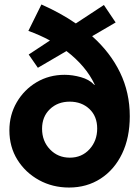

<svg xmlns="http://www.w3.org/2000/svg" viewBox="-20 -841 629 869"><path d="M292.5 7.8Q217.8 7.8 156.5 -25.9Q95.2 -59.6 58.8 -117.9Q22.5 -176.3 22.5 -251Q22.5 -320.8 55.7 -377.9Q88.9 -435.1 145.5 -468.8Q202.1 -502.4 272.5 -502.4Q308.1 -502.4 346.2 -491.7Q384.3 -481 406.7 -457H409.2Q388.7 -501 356 -539.3Q323.2 -577.6 280.8 -609.9L151.4 -534.2L109.9 -594.2L206.1 -657.7Q160.2 -682.6 108.4 -701.2L167.5 -820.8Q254.4 -782.2 323.2 -734.9L450.2 -818.4L503.4 -739.3L397 -677.2Q479.5 -603.5 523.4 -512.7Q567.4 -421.9 567.4 -314.9Q567.4 -217.8 532.5 -145.3Q497.6 -72.8 435.3 -32.5Q373 7.8 292.5 7.8ZM295.9 -127.4Q350.1 -127.4 385 -165.5Q419.9 -203.6 419.9 -259.3Q419.9 -314.5 384.8 -347.7Q349.6 -380.9 295.4 -380.9Q241.2 -380.9 205.8 -346.9Q170.4 -313 170.4 -258.3Q170.4 -202.1 206.3 -164.8Q242.2 -127.4 295.9 -127.4Z"/></svg>

Font: Reddit Sans ExtraBold
Style: Regular
Weight: 800
Designer: Stephen Hutchings
Foundry: Reddit
Version: Version 1.014; ttfautohint (v1.8.4.7-5d5b)